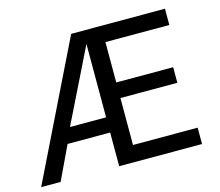

<svg xmlns="http://www.w3.org/2000/svg" viewBox="-116 -829 1099 958"><g transform="rotate(-15 434.0 -350.0)"><path d="M-16.5 0 326 -700H810.5V-616H480.5V-407.5H774.5V-327H480.5V-84.5H814.5V0H386.5V-174H166.5L84 0ZM200 -252.5H386.5V-631.5Z"/></g></svg>

Font: Geologica Roman Light
Style: Regular
Weight: 300
Designer: Sindre Bremnes, Frode Helland
Foundry: Monokrom Skriftforlag AS
Version: Version 1.010;gftools[0.9.28]